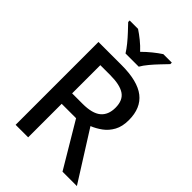

<svg xmlns="http://www.w3.org/2000/svg" viewBox="-268 -1055 1170 1170"><g transform="rotate(45 316.5 -470.5)"><path d="M295 -714Q432 -714 497.5 -663Q563 -612 563 -508Q563 -453 542.5 -415.5Q522 -378 490 -354.5Q458 -331 423 -317L623 0H499L327 -289H203V0H95V-714ZM288 -622H203V-379H293Q376 -379 414 -410.5Q452 -442 452 -504Q452 -568 412 -595Q372 -622 288 -622ZM261 -781Q247 -804 225 -831Q203 -858 179 -883.5Q155 -909 137 -928V-941H209Q235 -924 263.5 -901Q292 -878 317 -851Q344 -878 372.5 -901Q401 -924 427 -941H500V-928Q482 -909 457.5 -883.5Q433 -858 410.5 -831Q388 -804 375 -781Z"/></g></svg>

Font: Noto Sans Vithkuqi Medium
Style: Regular
Weight: 500
Version: Version 1.001